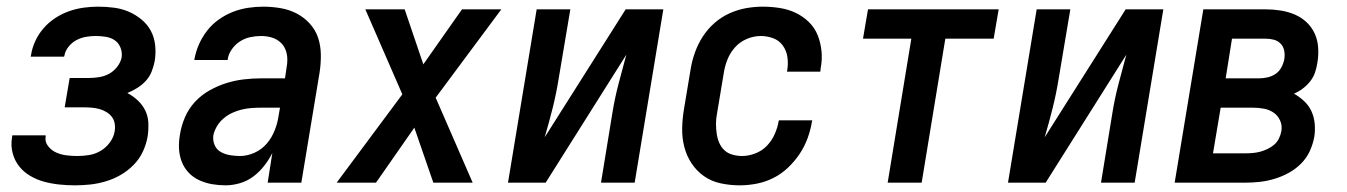

<svg xmlns="http://www.w3.org/2000/svg" viewBox="-20 -548 4040 576"><path d="M205 8Q181 8 157.5 5.5Q134 3 112 -3Q90 -9 70.5 -20.5Q51 -32 37.5 -49Q24 -66 18 -88.5Q12 -111 16 -135L17 -142H117V-139Q114 -123 124 -110Q134 -97 148.5 -90.5Q163 -84 179.5 -82Q196 -80 212 -80Q230 -80 248 -83Q266 -86 282 -95.5Q298 -105 309.5 -120.5Q321 -136 324 -154Q326 -166 324 -177.5Q322 -189 315.5 -197.5Q309 -206 299 -212Q289 -218 278 -221Q267 -224 255 -225Q243 -226 231 -226H174L189 -314H246Q261 -314 277 -316.5Q293 -319 307 -326.5Q321 -334 331.5 -347.5Q342 -361 345 -376Q347 -391 341.5 -405Q336 -419 324.5 -427Q313 -435 298 -437.5Q283 -440 267 -440Q253 -440 238 -437.5Q223 -435 209 -427.5Q195 -420 185 -407Q175 -394 173 -380L172 -378H72L73 -382Q76 -403 85.5 -424Q95 -445 110.5 -463Q126 -481 146 -494Q166 -507 187.5 -514.5Q209 -522 231 -525Q253 -528 274 -528Q298 -528 321.5 -525Q345 -522 366 -513Q387 -504 404.5 -489.5Q422 -475 432.5 -455.5Q443 -436 445.5 -412Q448 -388 444 -364Q441 -349 435 -333.5Q429 -318 417.5 -305.5Q406 -293 391.5 -284Q377 -275 362 -269Q379 -260 393 -247Q407 -234 415.5 -217Q424 -200 425 -180Q426 -160 423 -139Q419 -116 409 -94Q399 -72 381.5 -54Q364 -36 342.5 -23.5Q321 -11 297.5 -4Q274 3 251 5.5Q228 8 205 8Z M657 8Q636 8 616 4.5Q596 1 577.5 -7.5Q559 -16 545.5 -30.5Q532 -45 525 -63.5Q518 -82 517 -102.5Q516 -123 520 -145Q524 -171 535 -196.5Q546 -222 565 -242.5Q584 -263 609 -277Q634 -291 660 -299Q686 -307 712.5 -310Q739 -313 765 -313H835L840 -347Q841 -352 841.5 -358Q842 -364 842 -369Q842 -385 836.5 -399Q831 -413 819.5 -422.5Q808 -432 793.5 -436Q779 -440 763 -440Q747 -440 730.5 -436.5Q714 -433 699.5 -423.5Q685 -414 675 -399.5Q665 -385 663 -369V-368H563V-369Q567 -392 576.5 -414Q586 -436 601 -455.5Q616 -475 636.5 -489.5Q657 -504 679 -512.5Q701 -521 724 -524.5Q747 -528 770 -528Q796 -528 822 -523.5Q848 -519 870 -507.5Q892 -496 909 -477.5Q926 -459 934 -435.5Q942 -412 942.5 -385.5Q943 -359 939 -332L884 0H783L797 -89Q787 -69 772.5 -50.5Q758 -32 740 -18.5Q722 -5 700 1.5Q678 8 657 8ZM700 -80Q722 -80 744 -90Q766 -100 781 -118Q796 -136 804.5 -158Q813 -180 816 -202L820 -225H765Q750 -225 735.5 -224Q721 -223 706 -219.5Q691 -216 677 -209.5Q663 -203 651 -193Q639 -183 631 -169.5Q623 -156 620 -142Q618 -126 624 -112.5Q630 -99 642.5 -92Q655 -85 670 -82.5Q685 -80 700 -80Z M990 0 1187 -265 1076 -520H1194L1250 -355L1366 -520H1484L1287 -255L1398 0H1280L1223 -165L1108 0Z M1504 0 1590 -520H1691L1656 -312Q1649 -268 1638 -224Q1627 -180 1614 -136L1857 -520H1970L1884 0H1783L1817 -208Q1824 -252 1835.5 -296Q1847 -340 1859 -384L1617 0Z M2199 8Q2170 8 2142 2Q2114 -4 2092 -19.5Q2070 -35 2055 -57.5Q2040 -80 2033 -107Q2026 -134 2026.5 -163Q2027 -192 2032 -221L2052 -341Q2056 -366 2065 -391Q2074 -416 2088.5 -438.5Q2103 -461 2123.5 -479Q2144 -497 2168.5 -508Q2193 -519 2218 -523.5Q2243 -528 2268 -528Q2294 -528 2319.5 -524Q2345 -520 2367 -509.5Q2389 -499 2406.5 -482Q2424 -465 2433 -442.5Q2442 -420 2444.5 -394.5Q2447 -369 2442 -343L2441 -333H2341L2342 -339Q2345 -359 2342 -378Q2339 -397 2328 -412Q2317 -427 2299 -433.5Q2281 -440 2262 -440Q2241 -440 2220 -431Q2199 -422 2184.5 -405.5Q2170 -389 2162 -368.5Q2154 -348 2151 -327L2131 -207Q2128 -192 2128 -177Q2128 -162 2130 -147.5Q2132 -133 2137.5 -120Q2143 -107 2153 -97.5Q2163 -88 2177.5 -84Q2192 -80 2207 -80Q2226 -80 2246.5 -88Q2267 -96 2281.5 -111.5Q2296 -127 2304.5 -146.5Q2313 -166 2316 -185L2317 -187H2417L2416 -184Q2412 -159 2403 -134Q2394 -109 2379 -86.5Q2364 -64 2344 -45Q2324 -26 2300 -14Q2276 -2 2250 3Q2224 8 2199 8Z M2643 0 2714 -432H2569L2584 -520H2976L2961 -432H2816L2745 0Z M3004 0 3090 -520H3191L3156 -312Q3149 -268 3138 -224Q3127 -180 3114 -136L3357 -520H3470L3384 0H3283L3317 -208Q3324 -252 3335.5 -296Q3347 -340 3359 -384L3117 0Z M3504 0 3590 -520H3776Q3799 -520 3821.5 -516.5Q3844 -513 3864 -504.5Q3884 -496 3899.5 -481.5Q3915 -467 3924 -447.5Q3933 -428 3934.5 -405Q3936 -382 3932 -359Q3930 -345 3925 -330.5Q3920 -316 3910.5 -304Q3901 -292 3888.5 -282.5Q3876 -273 3862 -267Q3878 -258 3892 -245Q3906 -232 3914 -215Q3922 -198 3924 -178Q3926 -158 3923 -138Q3919 -116 3909.5 -95Q3900 -74 3883 -57Q3866 -40 3845.5 -29Q3825 -18 3803.5 -11.5Q3782 -5 3760 -2.5Q3738 0 3716 0ZM3657 -313H3757Q3770 -313 3783 -316Q3796 -319 3807 -326.5Q3818 -334 3824.5 -346.5Q3831 -359 3833 -371Q3835 -384 3832.5 -396.5Q3830 -409 3821.5 -417.5Q3813 -426 3801 -429Q3789 -432 3776 -432H3676ZM3619 -88H3716Q3727 -88 3738.5 -89Q3750 -90 3761 -93Q3772 -96 3782.5 -101Q3793 -106 3802 -113.5Q3811 -121 3816.5 -132Q3822 -143 3824 -154Q3827 -171 3820.5 -186Q3814 -201 3801 -210Q3788 -219 3771.5 -222Q3755 -225 3738 -225H3642Z"/></svg>

Font: Iosevka Semibold Oblique
Style: Regular
Weight: 600
Italic angle: -9°
Monospace: yes
Designer: Belleve Invis
Foundry: Belleve Invis
Version: Version 32.5.0; ttfautohint (v1.8.4)